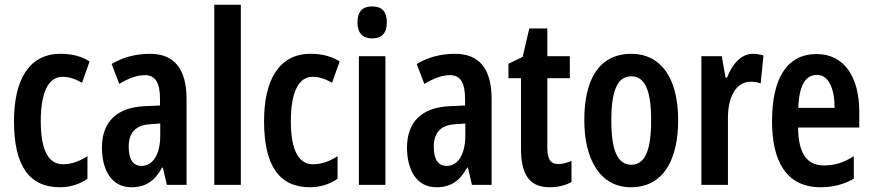

<svg xmlns="http://www.w3.org/2000/svg" viewBox="-20 -780 3680 810"><path d="M233 10C273 10 316 -2 349 -26V-121C315 -99 280 -87 246 -87C184 -87 152 -147 152 -269C152 -392 185 -456 244 -456C271 -456 298 -447 326 -431L358 -521C324 -542 285 -553 235 -553C100 -553 39 -439 39 -269C39 -81 103 10 233 10Z M613 -553C552 -553 497 -538 451 -510L483 -426C525 -451 560 -463 591 -463C636 -463 655 -430 655 -362V-335L590 -332C475 -327 410 -268 410 -157C410 -70 446 10 534 10C595 10 633 -17 664 -73H667L684 0H767V-362C767 -487 717 -553 613 -553ZM615 -256 656 -259V-207C656 -128 624 -80 578 -80C542 -80 523 -106 523 -161C523 -221 553 -253 615 -256Z M996 0V-760H884V0Z M1288 10C1328 10 1371 -2 1404 -26V-121C1370 -99 1335 -87 1301 -87C1239 -87 1207 -147 1207 -269C1207 -392 1240 -456 1299 -456C1326 -456 1353 -447 1381 -431L1413 -521C1379 -542 1340 -553 1290 -553C1155 -553 1094 -439 1094 -269C1094 -81 1158 10 1288 10Z M1550 -753C1508 -753 1488 -730 1488 -685C1488 -641 1510 -618 1550 -618C1591 -618 1612 -641 1612 -685C1612 -729 1593 -753 1550 -753ZM1606 -543H1494V0H1606Z M1900 -553C1839 -553 1784 -538 1738 -510L1770 -426C1812 -451 1847 -463 1878 -463C1923 -463 1942 -430 1942 -362V-335L1877 -332C1762 -327 1697 -268 1697 -157C1697 -70 1733 10 1821 10C1882 10 1920 -17 1951 -73H1954L1971 0H2054V-362C2054 -487 2004 -553 1900 -553ZM1902 -256 1943 -259V-207C1943 -128 1911 -80 1865 -80C1829 -80 1810 -106 1810 -161C1810 -221 1840 -253 1902 -256Z M2335 -88C2301 -88 2289 -111 2289 -159V-450H2384V-543H2289V-660H2213L2185 -540L2125 -511V-450H2178V-152C2178 -43 2214 10 2299 10C2335 10 2365 2 2391 -12V-101C2372 -93 2352 -88 2335 -88Z M2841 -273C2841 -455 2765 -553 2644 -553C2505 -553 2445 -442 2445 -273C2445 -113 2508 10 2642 10C2784 10 2841 -115 2841 -273ZM2559 -271C2559 -397 2584 -458 2643 -458C2702 -458 2727 -396 2727 -273C2727 -147 2702 -85 2643 -85C2584 -85 2559 -149 2559 -271Z M3156 -553C3106 -553 3068 -508 3047 -452H3041L3025 -543H2939V0H3051V-279C3050 -372 3086 -435 3146 -435C3163 -435 3177 -433 3189 -428L3201 -546C3184 -551 3170 -553 3156 -553Z M3425 -552C3301 -552 3237 -451 3237 -268C3237 -102 3296 10 3442 10C3494 10 3540 -2 3582 -26V-121C3538 -93 3500 -82 3456 -82C3383 -82 3348 -134 3347 -242H3605V-309C3605 -453 3543 -552 3425 -552ZM3427 -464C3476 -464 3501 -406 3501 -325H3348C3351 -422 3379 -464 3427 -464Z"/></svg>

Font: Noto Sans Arabic UI XCn SmBd
Style: Regular
Weight: 600
Width: 2
Designer: Monotype Design Team, Nadine Chahine and Nizar Qandah
Foundry: Monotype Imaging Inc.
Version: Version 2.010